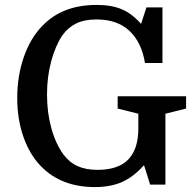

<svg xmlns="http://www.w3.org/2000/svg" viewBox="-20 -750 797 780"><path d="M376 -60Q461 -60 501.5 -102.5Q542 -145 542 -228V-288L458 -309V-359H736V-309L652 -288V0H590L565 -79Q522 -31 475.5 -10.5Q429 10 366 10Q229 10 147 -74Q101 -121 75.5 -193Q50 -265 50 -352Q50 -441 76.5 -517.5Q103 -594 151 -644Q192 -687 247 -708.5Q302 -730 373 -730Q433 -730 474.5 -712.5Q516 -695 553 -653L575 -720H640V-494H569Q555 -579 505.5 -625Q456 -671 372 -671Q323 -671 290 -655Q257 -639 233 -606Q205 -564 188 -501Q171 -438 171 -366Q171 -293 188.5 -229.5Q206 -166 238 -122Q262 -90 295.5 -75Q329 -60 376 -60Z"/></svg>

Font: Domine Medium
Style: Regular
Weight: 500
Designer: Pablo Impallari, Rodrigo Fuenzalida, Brenda Gallo
Foundry: Pablo Impallari, Rodrigo Fuenzalida, Brenda Gallo
Version: Version 2.000